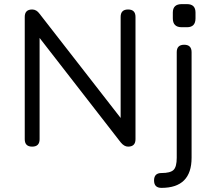

<svg xmlns="http://www.w3.org/2000/svg" viewBox="-20 -711 1049 931"><path d="M861 -579Q818 -579 818 -622V-650Q818 -691 861 -691H887Q928 -691 928 -650V-622Q928 -579 887 -579ZM172 -36Q172 0 136 0Q100 0 100 -36V-629Q100 -665 136 -665Q157 -665 172 -644L565 -139V-629Q565 -665 601 -665Q637 -665 637 -629V-36Q637 0 601 0Q582 0 565 -21L172 -527ZM763 128Q806 128 821.5 113Q837 98 837 54V-458Q837 -494 873 -494Q909 -494 909 -458V54Q909 200 763 200Q727 200 727 164Q727 128 763 128Z"/></svg>

Font: Jura SemiBold
Style: Regular
Weight: 600
Designer: Daniel Johnson, Alexei Vanyashin
Foundry: Daniel Johnson
Version: Version 5.103